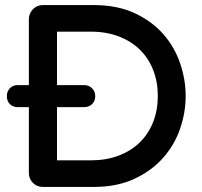

<svg xmlns="http://www.w3.org/2000/svg" viewBox="-20 -728 797 758"><path d="M50 -392H94V-652Q94 -675 110 -691.5Q126 -708 149 -708H350Q442 -708 510.5 -676.5Q579 -645 624 -594Q669 -543 691 -478.5Q713 -414 713 -349Q713 -284 691 -220Q669 -156 624 -105Q579 -54 510.5 -22Q442 10 350 10H149Q126 10 110 -6Q94 -22 94 -45V-305H50Q31 -305 19 -317Q7 -329 7 -348Q7 -367 19 -379.5Q31 -392 50 -392ZM205 -95H339Q399 -95 448 -113.5Q497 -132 531.5 -165.5Q566 -199 584.5 -246Q603 -293 603 -349Q603 -405 584.5 -452Q566 -499 531.5 -532.5Q497 -566 448 -584.5Q399 -603 339 -603H205V-392H312Q331 -392 343.5 -379.5Q356 -367 356 -348Q356 -329 343.5 -317Q331 -305 312 -305H205Z"/></svg>

Font: Varela Round Precious
Style: Medium
Weight: 500
Designer: Joe Prince
Foundry: Joe Prince
Version: Version 1.000